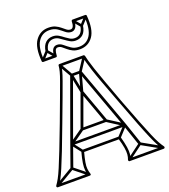

<svg xmlns="http://www.w3.org/2000/svg" viewBox="-176 -1034 1022 1159"><g transform="rotate(-20 335.0 -454.5)"><path d="M105 -73 121 -67 170 -205Q170 -205 170 -205Q170 -205 170 -205L312 -597Q313 -599 307.5 -595.5Q302 -592 304 -592H360Q362 -592 356.5 -595.5Q351 -599 352 -597L495 -205Q496 -205 495.5 -205Q495 -205 495 -205L542 -67L558 -73L511 -211Q511 -211 511 -211Q511 -211 511 -211L368 -603Q365 -608 360 -608H304Q299 -608 296 -603L154 -211Q154 -211 154 -211Q154 -211 154 -211ZM503 -200V-216H162V-200ZM265 -684 251 -676 297 -596Q297 -595 296.5 -597Q296 -599 296 -598L320 -481Q322 -475 328 -475Q334 -475 336 -481L368 -598Q368 -599 367 -597Q366 -595 367 -596L419 -676L405 -684L353 -604Q353 -604 353 -603.5Q353 -603 352 -602L320 -485Q319 -479 328.5 -478.5Q338 -478 336 -485L312 -602Q312 -602 311.5 -602.5Q311 -603 311 -604ZM256 -264 246 -278 157 -215Q155 -213 154.5 -209.5Q154 -206 156 -203L204 -141L216 -151L168 -213Q167 -215 165.5 -207.5Q164 -200 167 -201ZM409 -278 401 -264 499 -201Q502 -200 500.5 -208Q499 -216 497 -213L440 -151L452 -141L509 -203Q511 -205 511 -209Q511 -213 507 -215ZM195 6 205 -6 118 -76Q116 -78 113.5 -78.5Q111 -79 109 -77L-9 -7L-1 7L117 -63Q119 -65 112.5 -65.5Q106 -66 108 -64ZM671 7 679 -7 554 -77Q552 -79 549.5 -78.5Q547 -78 545 -76L451 -6L461 6L555 -64Q557 -65 550.5 -65Q544 -65 546 -63ZM210 -138H446L438 -144Q450 -103 454 -77.5Q458 -52 456.5 -35Q455 -18 449 -3Q448 1 450 4.5Q452 8 456 8H675Q680 8 682 3.5Q684 -1 681 -5Q670 -20 658.5 -41Q647 -62 631.5 -98.5Q616 -135 592 -196Q568 -257 532 -352Q499 -441 478 -499Q457 -557 445.5 -591.5Q434 -626 428.5 -646.5Q423 -667 420 -681Q419 -684 417 -686Q415 -688 412 -688H258Q255 -688 252.5 -686Q250 -684 250 -680Q249 -665 243.5 -643.5Q238 -622 225 -586.5Q212 -551 191 -494Q170 -437 138 -352Q102 -257 78 -196Q54 -135 38.5 -98.5Q23 -62 11.5 -41Q0 -20 -11 -5Q-14 -1 -12 3.5Q-10 8 -5 8H200Q205 8 207 4.5Q209 1 207 -3Q202 -18 200 -35Q198 -52 202.5 -77.5Q207 -103 218 -144ZM320 -480 397 -268 405 -279H251L259 -268L336 -480ZM210 -154Q207 -154 205 -152.5Q203 -151 202 -148Q190 -104 186 -76.5Q182 -49 184.5 -31Q187 -13 193 3L200 -8H-5L1 5Q13 -10 24.5 -31.5Q36 -53 52 -90Q68 -127 92 -188.5Q116 -250 152 -346Q185 -433 206.5 -491Q228 -549 241 -585Q254 -621 259.5 -643Q265 -665 266 -680L258 -672H412L404 -679Q407 -664 412.5 -643.5Q418 -623 429.5 -587.5Q441 -552 462.5 -494Q484 -436 518 -346Q554 -250 578 -188.5Q602 -127 618 -90Q634 -53 645.5 -31.5Q657 -10 669 5L675 -8H456L463 3Q470 -13 472 -31Q474 -49 470 -76.5Q466 -104 454 -148Q453 -151 451 -152.5Q449 -154 446 -154ZM336 -486Q334 -491 328 -491Q322 -491 320 -486L243 -274Q242 -270 244.5 -266.5Q247 -263 251 -263H405Q410 -263 412 -266.5Q414 -270 413 -274ZM205 -788 221 -786Q226 -815 240 -829Q254 -843 276 -843Q276 -843 276 -843Q276 -843 276 -843Q294 -843 308 -834Q322 -825 334 -816Q334 -816 334 -816Q334 -816 334 -816Q349 -805 364.5 -796Q380 -787 400 -787Q400 -787 400 -787Q400 -787 400 -787Q429 -787 447.5 -804.5Q466 -822 471 -858L455 -860Q451 -832 437 -817.5Q423 -803 400 -803Q400 -803 400 -803Q400 -803 400 -803Q383 -803 369.5 -811Q356 -819 344 -828Q344 -828 344 -828Q344 -828 344 -828Q329 -840 313 -849.5Q297 -859 276 -859Q276 -859 276 -859Q276 -859 276 -859Q249 -859 230 -842Q211 -825 205 -788ZM246 -736 258 -746 219 -792Q217 -795 213 -795Q209 -795 207 -792L165 -746L177 -736L219 -782Q221 -784 213 -784.5Q205 -785 207 -782ZM430 -910 418 -900 457 -854Q459 -851 463 -851Q467 -851 469 -854L511 -900L499 -910L457 -864Q455 -862 463 -861.5Q471 -861 469 -864ZM416 -905Q416 -885 410.5 -873Q405 -861 393 -861Q380 -861 369 -869.5Q358 -878 345 -889Q332 -900 314 -908.5Q296 -917 269 -917Q217 -917 186 -874.5Q155 -832 163 -740Q163 -737 165.5 -735Q168 -733 171 -733H252Q255 -733 257.5 -735Q260 -737 260 -741Q261 -763 266 -774.5Q271 -786 283 -786Q296 -786 307 -777.5Q318 -769 331 -757.5Q344 -746 362 -737.5Q380 -729 406 -729Q460 -729 490.5 -772Q521 -815 513 -906Q513 -909 510.5 -911Q508 -913 505 -913H424Q421 -913 418.5 -910.5Q416 -908 416 -905ZM432 -905 424 -897H505L497 -904Q504 -823 479 -784Q454 -745 406 -745Q377 -745 357 -759Q337 -773 320 -787.5Q303 -802 283 -802Q265 -802 255 -787.5Q245 -773 244 -741L252 -749H171L179 -742Q172 -823 197.5 -862Q223 -901 269 -901Q300 -901 320 -887Q340 -873 356.5 -859Q373 -845 393 -845Q411 -845 421.5 -860Q432 -875 432 -905Z"/></g></svg>

Font: Tilt Prism
Style: Regular
Weight: 400
Version: Version 1.000